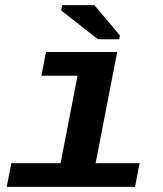

<svg xmlns="http://www.w3.org/2000/svg" viewBox="-20 -732 640 752"><path d="M354.5 -92.8H526.9L508.8 0H6.3L24.4 -92.8H217.3L283.7 -435.5H142.1L160.2 -528.3H439ZM363.8 -578.1 219.7 -690.9 223.6 -711.9H349.6L449.7 -593.3L446.8 -578.1Z"/></svg>

Font: Cousine
Style: Bold Italic
Weight: 700
Italic angle: -12°
Monospace: yes
Designer: Steve Matteson
Foundry: Ascender Corporation
Version: Version 1.20